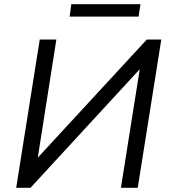

<svg xmlns="http://www.w3.org/2000/svg" viewBox="-20 -893 810 913"><path d="M57 0 169 -705H248L156 -120L140 -122L678 -705H747L635 0H555L648 -586L663 -584L125 0ZM311 -814 319 -873H648L639 -814Z"/></svg>

Font: Nunito Sans 10pt
Style: Italic
Weight: 400
Italic angle: -9°
Designer: Vernon Adams
Foundry: Vernon Adams
Version: Version 3.101;gftools[0.9.27]